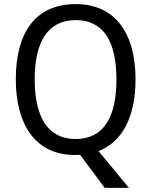

<svg xmlns="http://www.w3.org/2000/svg" viewBox="-20 -745 736 935"><path d="M640 -358C640 -587 538 -725 349 -725C153 -725 57 -587 57 -359C57 -146 146 10 347 10C354 10 363 9 370 9L490 170H608L460 -9C578 -55 640 -180 640 -358ZM149 -358C149 -542 213 -647 349 -647C484 -647 547 -543 547 -358C547 -173 484 -68 348 -68C214 -68 149 -174 149 -358Z"/></svg>

Font: Noto Sans Devanagari UI SemiCondensed
Style: Regular
Weight: 400
Width: 4
Designer: Jelle Bosma - Monotype Design Team
Foundry: Monotype Imaging Inc.
Version: Version 2.004